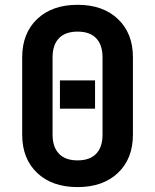

<svg xmlns="http://www.w3.org/2000/svg" viewBox="-20 -760 639 790"><path d="M299.3 9.8Q194.3 9.8 132.8 -48.6Q71.3 -106.9 71.3 -206.1V-523.9Q71.3 -623 132.8 -681.6Q194.3 -740.2 299.3 -740.2Q403.8 -740.2 465.3 -681.6Q526.9 -623 526.9 -524.9V-206.1Q526.9 -106.9 465.3 -48.6Q403.8 9.8 299.3 9.8ZM299.3 -100.1Q349.6 -100.1 375.7 -127.4Q401.9 -154.8 401.9 -206.1V-523.9Q401.9 -574.7 376 -602.3Q350.1 -629.9 299.3 -629.9Q248.5 -629.9 222.4 -602.5Q196.3 -575.2 196.3 -523.9V-206.1Q196.3 -155.3 222.4 -127.7Q248.5 -100.1 299.3 -100.1ZM226.6 -313V-429.2H371.1V-313Z"/></svg>

Font: UDEV Gothic 35
Style: Bold
Weight: 700
Version: v2.1.0; ttfautohint (v1.8.4.7-5d5b-dirty) -l 6 -r 45 -G 200 